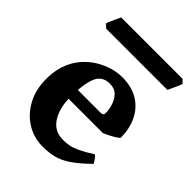

<svg xmlns="http://www.w3.org/2000/svg" viewBox="-194 -762 880 880"><g transform="rotate(45 245.5 -322.5)"><path d="M461.9 -267.1Q453.1 -257.3 428.7 -244.1Q404.3 -231 388.7 -224.6H88.9L89.8 -283.2H314.5Q325.7 -283.2 329.3 -286.9Q333 -290.5 333 -300.8Q333 -320.8 325.4 -345.9Q317.9 -371.1 300 -389.4Q282.2 -407.7 252 -407.7Q200.7 -407.7 183.3 -362.1Q166 -316.4 166 -237.8Q166 -164.6 195.6 -118.9Q225.1 -73.2 281.2 -73.2Q301.8 -73.2 321.3 -76.9Q340.8 -80.6 366.7 -92.8Q392.6 -105 431.2 -129.9Q437.5 -126.5 447.3 -112.8Q457 -99.1 459 -95.2Q413.1 -50.3 378.4 -26.4Q343.8 -2.4 310.8 6.1Q277.8 14.6 236.8 14.6Q179.7 14.6 132.6 -14.6Q85.4 -43.9 57.4 -95.9Q29.3 -147.9 29.3 -216.8Q29.3 -347.2 127.4 -420.4Q154.8 -440.4 192.4 -454.6Q230 -468.8 270.5 -468.8Q334.5 -468.8 377 -441.7Q419.4 -414.6 440.7 -368.9Q461.9 -323.2 461.9 -267.1ZM487.8 -642.1Q485.8 -635.3 479.5 -620.8Q473.1 -606.4 466.8 -592.8Q460.4 -579.1 458 -573.7H60.5L43.5 -590.3Q45.4 -597.7 51.3 -611.3Q57.1 -625 63.7 -638.7Q70.3 -652.3 73.2 -658.7H470.7Z"/></g></svg>

Font: Gentium Book Plus
Style: Bold
Weight: 700
Designer: Victor Gaultney, Annie Olsen, Iska Routamaa, Becca Hirsbrunner
Foundry: SIL International
Version: Version 6.101